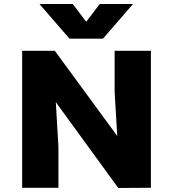

<svg xmlns="http://www.w3.org/2000/svg" viewBox="-20 -932 859 953"><path d="M90 0ZM729 -680V0L567 1L257 -425L270 -204V0H90V-680H252L562 -257L549 -475V-680ZM640 -912 491 -740H325L176 -912H341L408 -824L475 -912Z"/></svg>

Font: Martel Sans Black
Style: Regular
Weight: 900
Designer: Dan Reynolds and Mathieu Réguer
Foundry: Dan Reynolds and Mathieu Réguer
Version: Version 1.002; ttfautohint (v1.1) -l 5 -r 5 -G 72 -x 0 -D la